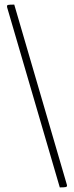

<svg xmlns="http://www.w3.org/2000/svg" viewBox="-20 -785 322 835"><path d="M271 19Q273 27 266 28.5Q259 30 240 30L11 -753Q9 -762 14.5 -763.5Q20 -765 42 -765Z"/></svg>

Font: Yanone Kaffeesatz Thin
Style: Regular
Weight: 250
Designer: Yanone
Foundry: Yanone Font Production. Not for release.
Version: Version 1.002